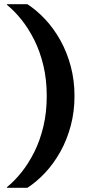

<svg xmlns="http://www.w3.org/2000/svg" viewBox="-20 -770 431 920"><path d="M204 -310Q204 -232 188 -164.5Q172 -97 144.5 -42Q117 13 83 55.5Q49 98 13 127V130H111Q156 101 197 57Q238 13 269.5 -43.5Q301 -100 319 -167.5Q337 -235 337 -310Q337 -385 319 -452.5Q301 -520 269.5 -576.5Q238 -633 197 -677Q156 -721 111 -750H13V-747Q49 -718 83 -675.5Q117 -633 144.5 -578Q172 -523 188 -455.5Q204 -388 204 -310Z"/></svg>

Font: Roboto Serif SemiBold
Style: Regular
Weight: 600
Designer: Greg Gazdowicz
Foundry: Commercial Type
Version: Version 1.008